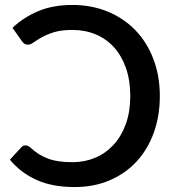

<svg xmlns="http://www.w3.org/2000/svg" viewBox="-20 -748 708 776"><path d="M83 -160.5Q93 -160.5 103 -151.5Q120.5 -135.5 138.2 -124.5Q156 -113.5 176 -106.2Q196 -99 219.8 -95.8Q243.5 -92.5 273.5 -92.5Q322.5 -92.5 365 -110.5Q407.5 -128.5 439 -162.8Q470.5 -197 488.5 -246.8Q506.5 -296.5 506.5 -360Q506.5 -423 489.2 -472.5Q472 -522 441 -556.5Q410 -591 367 -609Q324 -627 272.5 -627Q228 -627 198.2 -617.8Q168.5 -608.5 148.8 -597.2Q129 -586 116.2 -576.8Q103.5 -567.5 93.5 -567.5Q84 -567.5 78.5 -571.5Q73 -575.5 69 -581L30.5 -635.5Q74.5 -677.5 134.2 -702.8Q194 -728 272 -728Q350.5 -728 415.8 -701Q481 -674 527.8 -625.2Q574.5 -576.5 600.2 -508.8Q626 -441 626 -360Q626 -279 601.5 -211.5Q577 -144 532 -95.2Q487 -46.5 423.2 -19.2Q359.5 8 281 8Q191.5 8 127.8 -20.8Q64 -49.5 20 -102.5L66.5 -153Q73.5 -160.5 83 -160.5Z"/></svg>

Font: Lato 2
Style: Regular
Weight: 600
Designer: Lukasz Dziedzic with Adam Twardoch and Botio Nikoltchev
Foundry: tyPoland Lukasz Dziedzic
Version: Version 2.015; 2015-08-06; http://www.latofonts.com/